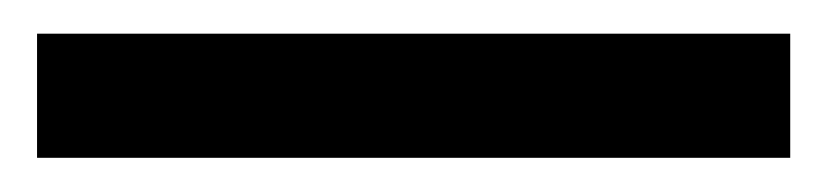

<svg xmlns="http://www.w3.org/2000/svg" viewBox="-20 -20 491 114"><path d="M449.2 73.7H2V0H449.2Z"/></svg>

Font: Roboto-o
Style: o-Regular
Weight: 400
Designer: Google
Version: Version 2.134; 2016; ttfautohint (v1.6)